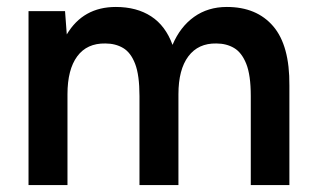

<svg xmlns="http://www.w3.org/2000/svg" viewBox="-20 -532 904 552"><path d="M62 0V-500H167L172 -433Q219 -512 313 -512Q373 -512 414.5 -485Q456 -458 476 -403Q498 -455 538 -483.5Q578 -512 632 -512Q718 -512 765.5 -456.5Q813 -401 812 -286V0H701V-256Q701 -316 688 -348.5Q675 -381 653 -394Q631 -407 602 -407Q550 -408 521.5 -370Q493 -332 493 -261V0H381V-256Q381 -316 368.5 -348.5Q356 -381 334 -394Q312 -407 283 -407Q230 -408 202 -370Q174 -332 174 -261V0Z"/></svg>

Font: Figtree SemiBold
Style: Regular
Weight: 600
Designer: Erik Kennedy
Foundry: Erik Kennedy
Version: Version 2.001; ttfautohint (v1.8.4.7-5d5b);gftools[0.9.27]